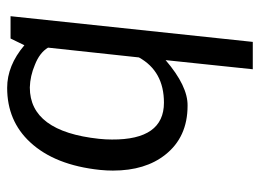

<svg xmlns="http://www.w3.org/2000/svg" viewBox="-118 -622 750 555"><g transform="rotate(90 257.5 -345.0)"><path d="M234.4 9.8Q169.9 9.8 111.3 -40L91.8 0H27.3L101.6 -700.2H180.7L154.3 -448.2Q229.5 -512.7 286.1 -511.7Q377 -511.7 427.7 -447.3Q473.6 -389.6 473.6 -295.9Q473.6 -278.3 471.7 -258.8Q458 -127.9 391.6 -56.6Q330.1 9.8 234.4 9.8ZM277.3 -443.4Q186.5 -443.4 146.5 -371.1L118.2 -108.4Q132.8 -84 168 -70.3Q200.2 -56.6 233.4 -55.7Q360.4 -55.7 381.8 -255.9Q383.8 -274.4 383.8 -293Q384.8 -443.4 277.3 -443.4Z"/></g></svg>

Font: Puritan
Style: Italic
Weight: 400
Version: 2.0a